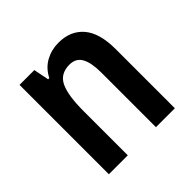

<svg xmlns="http://www.w3.org/2000/svg" viewBox="-146 -689 825 825"><g transform="rotate(-45 267.0 -276.5)"><path d="M314 -553Q387 -553 428 -505Q469 -457 469 -360V0H354V-332Q354 -392 337 -422.5Q320 -453 281 -453Q226 -453 204.5 -409Q183 -365 183 -268V0H68V-543H158L172 -473H179Q200 -514 236 -533.5Q272 -553 314 -553Z"/></g></svg>

Font: Noto Sans Gurmukhi Condensed SemiBold
Style: Regular
Weight: 600
Width: 3
Designer: Jelle Bosma - Monotype Design Team
Foundry: Monotype Imaging Inc.
Version: Version 2.004; ttfautohint (v1.8.4.7-5d5b)